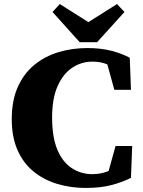

<svg xmlns="http://www.w3.org/2000/svg" viewBox="-20 -909 704 947"><path d="M403 18Q328 18 262 -2Q196 -22 145.5 -63Q95 -104 66.5 -168.5Q38 -233 38 -321Q38 -414 68 -480.5Q98 -547 150 -589.5Q202 -632 269.5 -652Q337 -672 410 -672Q479 -672 531.5 -658Q584 -644 620 -624L626 -466H544L502 -618L575 -610V-551Q541 -578 509 -591.5Q477 -605 436 -605Q382 -605 337 -575.5Q292 -546 264.5 -485Q237 -424 237 -328Q237 -232 263 -170.5Q289 -109 334.5 -79.5Q380 -50 435 -50Q476 -50 511.5 -64Q547 -78 581 -102V-45L508 -38L550 -189H632L626 -32Q588 -12 533 3Q478 18 403 18ZM275 -889 460 -772H372L557 -889L594 -850L459 -701H373L239 -850Z"/></svg>

Font: Source Serif 4 ExtraBold
Style: Regular
Weight: 800
Designer: Frank Grießhammer
Foundry: Adobe Systems Incorporated
Version: Version 4.004;hotconv 1.0.116;makeotfexe 2.5.65601